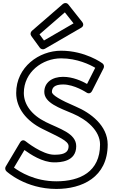

<svg xmlns="http://www.w3.org/2000/svg" viewBox="-20 -1197 752 1257"><path d="M238.7 -972.1 404.6 -1116 461.5 -1044.1 268 -931.9ZM188.6 -994.9C179.2 -986.7 177.1 -971.8 184.8 -961.3L240.8 -884.3C247.7 -874.8 262.2 -870.8 273.5 -877.4L511.5 -1015.4C531.4 -1026.9 524.7 -1044.8 518.6 -1052.5L427.6 -1167.5C417.9 -1179.8 401.5 -1179.5 391.6 -1170.9ZM380 -815C485.4 -815 569.5 -773.3 603.5 -753.2L549.9 -647.4C517.8 -665.4 458.3 -694 393 -694C321.6 -694 270 -657.3 270 -595C270 -523.2 370.5 -489.9 457.2 -453C546.6 -415.1 635 -342.2 635 -251C635 -72.5 504 -10 349 -10C207.1 -10 108.3 -72.3 71.5 -99.8L140 -214.9C178.1 -187.2 257 -134 335 -134C371.8 -134 479 -136.8 479 -240C479 -324.9 367.9 -354 279.1 -398.4C185.5 -444.7 136 -514.3 136 -588C136 -725.3 257.8 -815 380 -815ZM380 -865C236.2 -865 86 -758.7 86 -588C86 -489.7 152.5 -405.3 256.9 -353.6C364.1 -300 429 -275.1 429 -240C429 -189.2 380.2 -184 335 -184C256.7 -184 149.1 -271.1 149.1 -271.1C128.8 -288.2 115.3 -271.2 111.5 -264.8L17.5 -106.8C11.8 -97.1 13.3 -83.7 22 -75.7C24 -73.8 146.3 40 349 40C516 40 685 -35.5 685 -251C685 -375.8 571.4 -458.9 476.8 -499C375.5 -542.1 320 -574.8 320 -595C320 -622.7 336.4 -644 393 -644C466.9 -644 545.1 -591.9 545.8 -591.5C564.4 -578.5 577.8 -591.8 582.3 -600.7L658.3 -750.7C663.4 -760.7 660.9 -774.8 650.8 -782.2C648.9 -783.5 538.6 -865 380 -865Z"/></svg>

Font: Hussar Ekologiczny
Style: Regular
Weight: 400
Foundry: Cannot Into Space Fonts
Version: Version 0.97